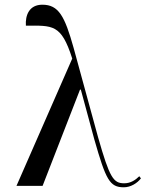

<svg xmlns="http://www.w3.org/2000/svg" viewBox="-20 -790 619 816"><path d="M50 0H161L320 -409H323V-411L381 -197C430 -26 446 6 506 6C535 6 563 -11 579 -32L572 -41C556 -25 535 -11 508 -11C462 -11 446 -34 397 -206L293 -586C255 -722 229 -770 160 -770C104 -770 87 -725 90 -681C204 -681 240 -689 287 -541Z"/></svg>

Font: Noto Serif Display SemiCondensed
Style: Regular
Weight: 400
Width: 4
Designer: Monotype Design Team
Foundry: Monotype Imaging Inc.
Version: Version 2.009